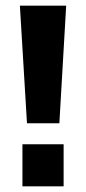

<svg xmlns="http://www.w3.org/2000/svg" viewBox="-20 -656 303 676"><path d="M59 0V-148H204V0ZM50 -636H213L189 -222H75Z"/></svg>

Font: Teko SemiBold
Style: Regular
Weight: 600
Designer: Manushi Parikh, Jonny Pinhorn
Foundry: Indian Type Foundry
Version: Version 1.106;PS 1.0;hotconv 1.0.78;makeotf.lib2.5.61930; tt